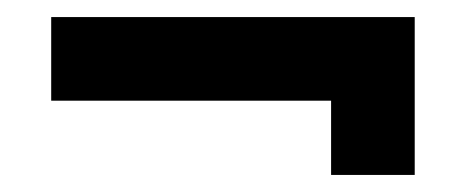

<svg xmlns="http://www.w3.org/2000/svg" viewBox="-20 -364 546 225"><path d="M40 -246H368V-159H466V-344H40Z"/></svg>

Font: Exo
Style: Demi Bold
Weight: 600
Designer: Natanael Gama
Version: Version 1.00